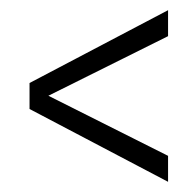

<svg xmlns="http://www.w3.org/2000/svg" viewBox="-20 -604 377 377"><path d="M310 -247 38 -390V-441L310 -584V-533L75 -416L310 -298Z"/></svg>

Font: Oswald ExtraLight
Style: Regular
Weight: 250
Designer: Vernon Adams
Foundry: Vernon Adams
Version: Version 4.103;gftools[0.9.33.dev8+g029e19f]